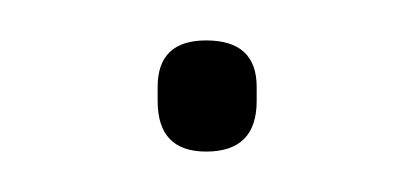

<svg xmlns="http://www.w3.org/2000/svg" viewBox="-20 -66 205 95"><path d="M82 9Q58 9 58 -16V-23Q58 -46 82 -46Q107 -46 107 -23V-16Q107 9 82 9Z"/></svg>

Font: Sofia Sans Cond ExtraLight
Style: Regular
Weight: 200
Width: 3
Designer: Botio Nikoltchev, Ani Petrova
Foundry: lettersoup
Version: Version 4.100; ttfautohint (v1.8.3)